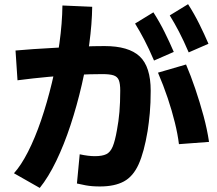

<svg xmlns="http://www.w3.org/2000/svg" viewBox="-20 -844 1040 919"><path d="M458 48.5Q419.2 48.5 389.9 43Q360.7 37.5 348.2 34.3L361.5 -105.5Q383.2 -100.8 400.9 -98.7Q418.7 -96.5 433.8 -96.5Q469.2 -96.5 488.8 -106Q508.3 -115.5 519.5 -142.5Q530.7 -169.5 539.8 -221.5Q547.7 -263 551.6 -307.8Q555.5 -352.7 555.5 -410.3Q555.5 -443.3 548.8 -460.3Q542 -477.2 523.6 -483.3Q505.2 -489.3 470.3 -489.3Q411.7 -489.3 346.5 -485.9Q281.3 -482.5 210.5 -476Q139.7 -469.5 63.8 -459.7L54.3 -602.2Q88 -605.2 140.2 -609Q192.3 -612.8 252.2 -615.7Q312 -618.7 371.5 -621.1Q431 -623.5 480.3 -623.5Q595.7 -623.5 648.5 -574.2Q701.3 -524.8 701.3 -409.5Q701.3 -349.5 697 -302.7Q692.7 -255.8 686.5 -216.7Q669.7 -115.7 643.5 -57.6Q617.3 0.5 572.9 24.5Q528.5 48.5 458 48.5ZM170.3 55.5 46.8 -14.7Q80.7 -52 114.3 -117.8Q147.8 -183.7 176.7 -268.2Q205.5 -352.8 228.3 -447.2Q251.2 -541.7 264.5 -637.1Q277.8 -732.5 278.8 -817.7L421.3 -811.5Q420.3 -730.3 407.4 -634.3Q394.5 -538.3 371.5 -438.7Q348.5 -339 317.6 -245.1Q286.7 -151.2 249.2 -73.6Q211.8 4 170.3 55.5ZM836.5 -154Q830.7 -201.7 816.9 -257.6Q803.2 -313.5 782.8 -374.4Q762.3 -435.3 736.2 -496.2L870.5 -535.3Q893 -482.7 914.7 -418.9Q936.3 -355.2 954.1 -289.8Q971.8 -224.3 980.5 -164.8ZM883.2 -593.2Q858.7 -650.3 836.9 -692Q815.2 -733.7 792.5 -770.3L880.2 -824Q909.7 -778 933.6 -729.8Q957.5 -681.7 977.8 -634.5ZM717.2 -554.2Q692.7 -611.3 670.9 -653Q649.2 -694.7 626.5 -731.3L714.2 -785Q743.7 -739 767.6 -690.8Q791.5 -642.7 811.8 -595.5Z"/></svg>

Font: Murecho Thin
Style: Regular
Weight: 100
Designer: Neil Summerour
Foundry: Positype
Version: Version 1.010